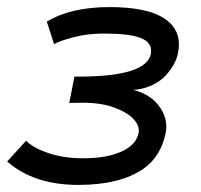

<svg xmlns="http://www.w3.org/2000/svg" viewBox="-30 -520 567 542"><path d="M-9.8 -64 43.9 -123Q61.5 -103.5 105 -88.4Q148.4 -73.2 205.1 -73.2Q271.5 -73.2 313.2 -92.3Q355 -111.3 361.3 -145Q361.8 -147.5 361.8 -151.9Q361.8 -168.5 345.9 -185.1Q330.1 -201.7 297.9 -214.4Q259.3 -230 204.1 -230Q197.8 -230 184.8 -229.7Q171.9 -229.5 165.5 -229.5L180.2 -303.7H189H191.4Q383.3 -303.7 396 -368.2Q396.5 -371.6 396.5 -377.4Q396.5 -402.3 364.5 -413.8Q332.5 -425.3 263.2 -425.3Q216.8 -425.3 178 -415Q139.2 -404.8 122.6 -395.5L102.1 -459Q170.4 -500 278.8 -500Q377.9 -500 426.5 -472.4Q475.1 -444.8 475.1 -394.5Q475.1 -384.3 472.7 -371.1Q469.7 -355 460.7 -338.4Q451.7 -321.8 436.8 -305.9Q421.9 -290 398.2 -279.1Q374.5 -268.1 346.2 -266.1Q391.1 -254.9 415.3 -225.3Q439.5 -195.8 439.5 -161.6Q439.5 -154.3 438 -146Q424.3 -77.6 374 -43Q308.6 2 190.9 2Q65.9 2 -9.8 -64Z"/></svg>

Font: Fantasque Sans Mono
Style: Italic
Weight: 400
Italic angle: -11°
Monospace: yes
Designer: Jany Belluz
Version: Version 1.8.0 ; ttfautohint (v1.8.2)